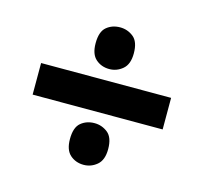

<svg xmlns="http://www.w3.org/2000/svg" viewBox="-82 -703 742 699"><g transform="rotate(15 289.5 -353.0)"><path d="M289 -455Q259 -455 238 -473.5Q217 -492 217 -533Q217 -577 238 -594.5Q259 -612 289 -612Q317 -612 339 -594.5Q361 -577 361 -533Q361 -492 339 -473.5Q317 -455 289 -455ZM44 -293V-412H534V-293ZM289 -94Q259 -94 238 -112.5Q217 -131 217 -172Q217 -216 238 -233.5Q259 -251 289 -251Q317 -251 339 -233.5Q361 -216 361 -172Q361 -131 339 -112.5Q317 -94 289 -94Z"/></g></svg>

Font: Noto Sans Thaana ExtraBold
Style: Regular
Weight: 800
Designer: David Williams
Foundry: Google Inc.
Version: Version 3.001; ttfautohint (v1.8.4.7-5d5b)